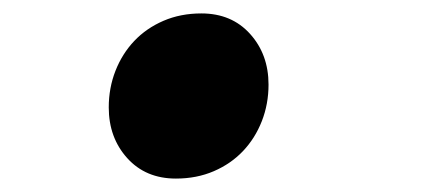

<svg xmlns="http://www.w3.org/2000/svg" viewBox="-20 -492 640 286"><path d="M242 -226Q197 -226 169.5 -256.5Q142 -287 142 -332Q142 -361 152 -386.5Q162 -412 180 -431Q198 -450 223.5 -461Q249 -472 280 -472Q325 -472 352.5 -441.5Q380 -411 380 -366Q380 -337 370 -311.5Q360 -286 342 -267Q324 -248 298.5 -237Q273 -226 242 -226Z"/></svg>

Font: Source Code Pro Black
Style: Italic
Weight: 900
Italic angle: -11°
Monospace: yes
Designer: Paul D. Hunt, Teo Tuominen
Foundry: Adobe Systems Incorporated
Version: Version 1.050;PS 1.000;hotconv 16.6.51;makeotf.lib2.5.65220